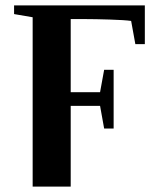

<svg xmlns="http://www.w3.org/2000/svg" viewBox="-20 -479 586 712"><path d="M242.2 -86.4V212.9H101.1V-415L32.2 -426.8V-459H517.1V-315.4H481.9L466.3 -401.4Q442.4 -404.8 387.2 -406.5Q332 -408.2 300.3 -408.2H242.2V-137.2H351.1L366.2 -220.2H401.4V-2.4H366.2L351.1 -86.4Z"/></svg>

Font: Liberation Serif
Style: Bold
Weight: 700
Designer: Steve Matteson
Foundry: Ascender Corporation
Version: Version 2.1.5